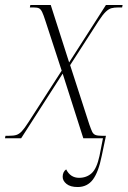

<svg xmlns="http://www.w3.org/2000/svg" viewBox="-42 -556 513 772"><path d="M-22 0 -20 -10H-7Q13 -10 24 -13.5Q35 -17 45.5 -28Q56 -39 72 -64L206 -272L141 -471Q133 -496 127.5 -507.5Q122 -519 115 -522.5Q108 -526 94 -526H78L80 -536H162L236 -305L384 -536H451L449 -526H433Q417 -526 406 -523Q395 -520 383 -508.5Q371 -497 354 -471L240 -294L317 -56Q324 -36 328.5 -26.5Q333 -17 341.5 -13.5Q350 -10 368 -10H384L367 71Q354 136 331.5 166Q309 196 270 196Q241 196 225.5 183.5Q210 171 210 155Q210 135 224 125Q241 159 276 159Q306 159 326.5 140.5Q347 122 358 71L372 0H293L210 -260L43 0Z"/></svg>

Font: Noto Serif Display SemiCondensed ExtraLight
Style: Italic
Weight: 200
Width: 4
Italic angle: -12°
Designer: Monotype Design Team
Foundry: Monotype Imaging Inc.
Version: Version 2.009